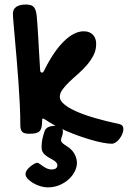

<svg xmlns="http://www.w3.org/2000/svg" viewBox="-20 -563 565 848"><path d="M69.8 -9.8Q69.8 -52.2 67.4 -102.1Q64.9 -151.9 61.3 -202.9Q57.6 -253.9 53.5 -302.7Q49.3 -351.6 45.7 -392.1Q42 -432.6 39.6 -461.9Q37.1 -491.2 37.1 -502.9Q37.1 -522.5 51.8 -532.7Q66.4 -543 94.2 -543Q106.4 -543 115 -540.5Q123.5 -538.1 128.9 -532.2Q134.3 -526.4 137.5 -516.8Q140.6 -507.3 142.1 -493.2Q144 -473.6 145.5 -451.4Q147 -429.2 148.7 -400.9Q150.4 -372.6 152.3 -336.9Q154.3 -301.3 157.2 -254.9Q157.2 -248 159.7 -245.1Q162.1 -242.2 165 -242.2Q170.4 -242.2 174.8 -251Q216.3 -335.4 261.7 -380.1Q307.1 -424.8 350.1 -424.8Q375.5 -424.8 390.1 -409.7Q404.8 -394.5 404.8 -369.1Q404.8 -341.8 392.8 -318.6Q380.9 -295.4 363 -274.9Q345.2 -254.4 324.5 -236.3Q303.7 -218.3 285.9 -201.2Q268.1 -184.1 256.1 -167.7Q244.1 -151.4 244.1 -134.8Q244.1 -119.6 262 -103.8Q279.8 -87.9 313.5 -72.5Q347.2 -57.1 396 -42.7Q444.8 -28.3 506.8 -15.1Q516.6 -12.7 520.8 -7.3Q524.9 -2 524.9 6.8Q524.9 17.6 520 29.1Q515.1 40.5 507.8 50Q500.5 59.6 491.5 65.7Q482.4 71.8 474.1 71.8Q457.5 71.8 434.6 67.4Q411.6 63 385 55.4Q358.4 47.9 330.1 37.8Q301.8 27.8 275.1 16.4Q248.5 4.9 224.9 -7.6Q201.2 -20 184.1 -32.2Q178.7 -35.2 175.5 -37.1Q172.4 -39.1 169.9 -39.1Q167 -39.1 166.5 -36.9Q166 -34.7 166 -27.8Q166 -10.7 163.3 0Q160.6 10.7 154.3 16.8Q147.9 22.9 136.7 25.4Q125.5 27.8 108.9 27.8Q86.9 27.8 78.4 19.5Q69.8 11.2 69.8 -9.8ZM176.8 16.6Q181.2 3.9 193.6 -1.7Q206.1 -7.3 224.6 -7.3Q240.2 -7.3 249 -0.5Q257.8 6.3 257.8 18.6Q257.8 29.3 253.7 39.6Q249.5 49.8 249.5 55.7Q249.5 63 255.9 68.8Q262.2 74.7 273.4 81.5Q298.3 96.7 309.1 116.9Q319.8 137.2 319.8 156.7Q319.8 174.3 310.5 193.4Q301.3 212.4 284.2 228.3Q267.1 244.1 243.2 254.4Q219.2 264.6 190.4 264.6Q175.8 264.6 158.7 259.5Q141.6 254.4 127 245.8Q112.3 237.3 102.5 226.8Q92.8 216.3 92.8 205.6Q92.8 196.8 99.1 188Q105.5 179.2 114.3 172.1Q123 165 131.6 160.4Q140.1 155.8 144.5 155.8Q148.9 155.8 155 160.4Q161.1 165 169.2 170.7Q177.2 176.3 186.8 180.9Q196.3 185.5 206.5 185.5Q233.4 185.5 233.4 166.5Q233.4 159.7 226.8 152.8Q220.2 146 209.5 140.6Q195.8 133.3 186.8 127.2Q177.7 121.1 172.6 114.7Q167.5 108.4 165.5 101.3Q163.6 94.2 163.6 85.4Q163.6 70.3 166.7 53.7Q169.9 37.1 176.8 16.6Z"/></svg>

Font: Gochi Hand
Style: Regular
Weight: 400
Designer: Juan Pablo del Peral
Foundry: Juan Pablo del Peral
Version: Version 1.001